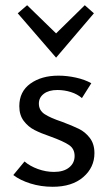

<svg xmlns="http://www.w3.org/2000/svg" viewBox="-20 -711 421 736"><path d="M31 -40 74 -92Q95 -74 125.5 -63Q156 -52 187 -52Q224 -52 245 -69Q266 -86 266 -113Q266 -141 244 -155.5Q222 -170 175 -187Q137 -200 112.5 -212.5Q88 -225 71 -247.5Q54 -270 54 -304Q54 -360 96.5 -390.5Q139 -421 204 -421Q237 -421 271 -413.5Q305 -406 330 -392L294 -335Q277 -350 252 -358Q227 -366 200 -366Q167 -366 148 -351.5Q129 -337 129 -314Q129 -288 151 -273.5Q173 -259 218 -244Q258 -229 282.5 -217Q307 -205 324.5 -182Q342 -159 342 -124Q342 -69 299 -32Q256 5 182 5Q137 5 97 -7.5Q57 -20 31 -40ZM48 -660 84 -691 195 -583 305 -691 340 -660 195 -490Z"/></svg>

Font: Ysabeau Medium
Style: Regular
Weight: 500
Designer: Christian Thalmann (Catharsis Fonts)
Version: Version 0.003